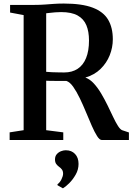

<svg xmlns="http://www.w3.org/2000/svg" viewBox="-20 -770 730 1056"><path d="M33 0V-42L110 -54V-687L35.5 -701V-743H168Q199 -743 225.8 -745Q252.5 -747 278 -748.8Q303.5 -750.5 331 -750.5Q431 -750.5 490.2 -727.8Q549.5 -705 575 -661.2Q600.5 -617.5 600.5 -554Q600.5 -509 583.5 -466.2Q566.5 -423.5 533 -390.8Q499.5 -358 449.5 -343.5Q474.5 -334.5 496.2 -310.8Q518 -287 536.8 -255.2Q555.5 -223.5 572 -189.8Q588.5 -156 602.5 -126.2Q616.5 -96.5 629.2 -76.8Q642 -57 653 -53.5L689 -41.5V0H539.5Q527.5 0 513.8 -21.8Q500 -43.5 484.8 -78.2Q469.5 -113 453 -153Q436.5 -193 418.8 -229.8Q401 -266.5 382.8 -292.5Q364.5 -318.5 345 -325Q334.5 -325 319 -325Q303.5 -325 287 -325Q270.5 -325 256.2 -325.2Q242 -325.5 234 -326V-54L328 -42V0ZM333.5 -371.5Q376.5 -371.5 407 -391.5Q437.5 -411.5 453.5 -450.8Q469.5 -490 469.5 -547.5Q469.5 -596.5 455 -631.2Q440.5 -666 407 -684.8Q373.5 -703.5 316 -703.5Q298 -703.5 283.5 -702.2Q269 -701 256.8 -699.5Q244.5 -698 234 -697V-375Q247 -373.5 266.5 -372.8Q286 -372 304.8 -371.8Q323.5 -371.5 333.5 -371.5ZM412 131.5Q412 163 396.2 190.5Q380.5 218 360.5 237.8Q340.5 257.5 326.5 265.5H325.5L296.5 249L296 243.5Q309.5 234 318.2 216Q327 198 327 185.5Q327 171.5 321 163Q315 154.5 305 147.5Q296.5 141.5 289.5 132.2Q282.5 123 282.5 107Q282.5 89 292.5 77.8Q302.5 66.5 316 61.5Q329.5 56.5 340 56.5H343Q373.5 56.5 392.8 76.8Q412 97 412 131.5Z"/></svg>

Font: Merriweather 60pt SemiBold
Style: Regular
Weight: 600
Version: Version 2.100